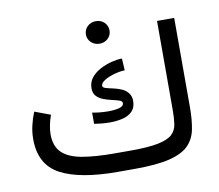

<svg xmlns="http://www.w3.org/2000/svg" viewBox="-79 -816 1039 910"><g transform="rotate(-10 440.5 -361.0)"><path d="M380.4 -667.5Q380.4 -690.4 397 -706.1Q413.6 -721.7 437.5 -721.7Q461.4 -721.7 477.8 -706.1Q494.1 -690.4 494.1 -667.5Q494.1 -644.5 477.8 -628.9Q461.4 -613.3 437.5 -613.3Q413.6 -613.3 397 -628.9Q380.4 -644.5 380.4 -667.5ZM417.5 -88.9H494.6Q580.1 -88.9 627.2 -98.6Q674.3 -108.4 694.6 -127.4Q714.8 -146.5 719.2 -175Q723.6 -203.6 723.6 -240.7V-672.4H806.2V-242.2Q806.2 -181.6 797.1 -136.2Q788.1 -90.8 757.8 -60.5Q727.5 -30.3 665.5 -15.1Q603.5 0 498 0H417.5Q233.9 0 141.1 -49.8Q48.3 -99.6 48.3 -222.2Q48.3 -255.9 55.9 -288.1Q63.5 -320.3 75.7 -350.1L151.4 -321.8Q143.6 -300.3 138.4 -275.9Q133.3 -251.5 133.3 -229.5Q133.8 -172.4 165.5 -141.8Q197.3 -111.3 260.3 -100.1Q323.2 -88.9 417.5 -88.9ZM345.2 -297.9Q358.9 -294.9 380.1 -292.7Q401.4 -290.5 423.3 -290.5Q451.7 -290.5 474.1 -296.1Q496.6 -301.8 496.6 -317.4Q496.6 -326.7 482.9 -331.3Q469.2 -335.9 449.2 -340.3Q429.2 -344.7 409.2 -352.1Q389.2 -359.4 375.7 -373.3Q362.3 -387.2 362.3 -411.1Q362.3 -441.4 379.9 -462.9Q397.5 -484.4 424.6 -498.3Q451.7 -512.2 479.7 -519Q507.8 -525.9 528.8 -525.9L532.2 -468.3Q511.7 -468.3 483.9 -460.9Q456.1 -453.6 435.1 -441.2Q414.1 -428.7 414.1 -414.6Q414.1 -406.2 427.7 -402.1Q441.4 -397.9 461.4 -393.8Q481.4 -389.6 501.2 -381.6Q521 -373.5 533.2 -358.4Q546.4 -342.8 546.4 -319.3Q546.4 -287.1 528.8 -269.3Q511.2 -251.5 482.7 -244.4Q454.1 -237.3 421.4 -237.3Q402.3 -237.3 383.1 -239Q363.8 -240.7 345.2 -243.7Z"/></g></svg>

Font: Vazirmatn RD UI FD
Style: Regular
Weight: 400
Designer: Saber Rastikerdar
Foundry: Saber Rastikerdar
Version: Version 33.003